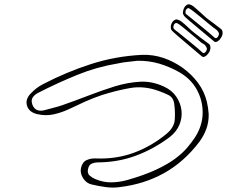

<svg xmlns="http://www.w3.org/2000/svg" viewBox="-20 -815 1040 875"><path d="M987 -683Q994 -678 994.5 -666Q995 -654 987 -643Q980 -631 970.5 -626Q961 -621 956 -626Q949 -632 929.5 -648Q910 -664 887 -683.5Q864 -703 846 -718Q828 -733 824 -737Q819 -742 815.5 -748.5Q812 -755 815 -767Q818 -781 826.5 -789Q835 -797 844 -795Q854 -792 863 -785Q878 -772 892.5 -759Q907 -746 921 -733Q938 -720 954.5 -708Q971 -696 987 -683ZM969 -643Q973 -646 975.5 -652Q978 -658 978 -661Q977 -666 974.5 -670Q972 -674 969 -677Q965 -681 961 -683.5Q957 -686 953 -689Q947 -693 932.5 -705.5Q918 -718 900 -732.5Q882 -747 866.5 -759.5Q851 -772 843 -776Q842 -778 838 -778Q834 -778 831 -774Q827 -771 826 -766Q825 -761 825 -758Q826 -751 832 -748Q841 -740 851 -732.5Q861 -725 870 -717Q870 -717 881 -708Q892 -699 907.5 -686.5Q923 -674 937 -662Q951 -650 957 -644Q959 -643 962 -641.5Q965 -640 969 -643ZM866 -665Q882 -652 899 -639.5Q916 -627 932 -615Q939 -610 939 -598Q939 -586 932 -575Q924 -563 915 -558Q906 -553 900 -558Q893 -564 874 -580Q855 -596 832 -615.5Q809 -635 791 -650.5Q773 -666 769 -670Q763 -675 760 -681Q757 -687 759 -699Q762 -712 770.5 -720Q779 -728 788 -726Q799 -723 808 -716Q823 -704 837 -690.5Q851 -677 866 -665ZM913 -575Q918 -578 920.5 -584Q923 -590 923 -593Q922 -598 919.5 -602Q917 -606 914 -610Q910 -613 906 -615.5Q902 -618 897 -621Q892 -626 877.5 -638Q863 -650 845 -665Q827 -680 811.5 -692.5Q796 -705 788 -709Q787 -710 783 -710Q779 -710 776 -707Q772 -703 771 -698Q770 -693 770 -690Q770 -686 776 -680Q786 -673 795.5 -665Q805 -657 815 -649Q815 -649 826 -640Q837 -631 852.5 -618.5Q868 -606 882 -594Q896 -582 902 -576Q904 -575 907 -573.5Q910 -572 913 -575ZM627 -565Q677 -567 724.5 -551Q772 -535 813 -505.5Q854 -476 883 -436.5Q912 -397 923 -350Q926 -337 928 -323.5Q930 -310 931 -296Q932 -260 920.5 -228Q909 -196 888 -168Q819 -77 727.5 -26Q636 25 523 38Q493 42 461 37.5Q429 33 399 26Q374 21 359 -2.5Q344 -26 349 -49Q355 -76 374 -85Q393 -94 416 -93Q508 -89 589 -118.5Q670 -148 740 -206Q774 -235 776.5 -270Q779 -305 774 -342Q770 -371 747.5 -382Q725 -393 702 -401Q635 -425 571.5 -413.5Q508 -402 445 -382Q406 -369 368 -352Q330 -335 293 -317Q258 -301 222.5 -293.5Q187 -286 149 -295Q112 -304 103 -333.5Q94 -363 122 -391Q146 -416 177 -432Q283 -487 394.5 -523Q506 -559 627 -565ZM868 -188Q902 -240 903.5 -297Q905 -354 878 -404.5Q851 -455 797 -486Q753 -511 705.5 -525Q658 -539 606 -538Q584 -535 562 -533Q540 -531 518 -526Q421 -510 331.5 -473.5Q242 -437 156 -393Q139 -385 129.5 -371.5Q120 -358 128 -337Q136 -318 150.5 -313Q165 -308 183 -313Q204 -319 224.5 -324Q245 -329 265 -336Q325 -357 384.5 -380Q444 -403 505 -422Q561 -439 617 -442.5Q673 -446 728 -420Q763 -404 783 -375Q803 -346 807 -312Q811 -278 797.5 -246Q784 -214 753 -190Q681 -136 600.5 -106Q520 -76 429 -75Q412 -75 398.5 -69.5Q385 -64 381 -44Q377 -25 388.5 -15Q400 -5 414 1Q449 16 485 16Q521 16 558 6Q639 -17 693 -42.5Q747 -68 780.5 -93.5Q814 -119 834 -143Q854 -167 868 -188Z"/></svg>

Font: Shizuru
Style: Regular
Weight: 400
Version: Version 1.000